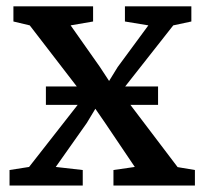

<svg xmlns="http://www.w3.org/2000/svg" viewBox="-20 -574 632 594"><path d="M70 -57.5 241 -276 72 -495.5 21.5 -507.5V-554.5H268V-507.5L198.5 -495.5L289 -367L317.5 -323.5L344 -366.5L439 -495.5L366.5 -507.5V-554.5H572V-507.5L516 -495.5L353.5 -289L529.5 -57L583 -48V0H331V-48L397 -57.5L306 -192.5L275 -237.5L248.5 -193.5L152.5 -57.5L236 -48V0H9.5V-48ZM469 -306.5V-249.5H122V-306.5Z"/></svg>

Font: Merriweather 20pt
Style: Regular
Weight: 400
Version: Version 2.100